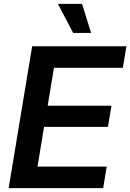

<svg xmlns="http://www.w3.org/2000/svg" viewBox="-20 -965 668 985"><path d="M24.4 0 145 -727.5H628.4L610.4 -617.2H256.8L224.6 -422.4H551.8L533.7 -314H206.1L172.4 -110.4H527.3L509.3 0ZM355.5 -795.9 276.9 -945.3H400.9L447.3 -795.9Z"/></svg>

Font: Inter 20pt SemiBold
Style: Italic
Weight: 600
Italic angle: -9.3988°
Version: Version 4.001;git-66647c0bb